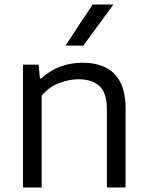

<svg xmlns="http://www.w3.org/2000/svg" viewBox="-20 -828 649 848"><path d="M81.5 0V-542.5H150.5L156.5 -481H162Q237 -551 345.5 -551Q401.5 -551 444 -531Q486.5 -511 510.5 -466.5Q534.5 -422 534.5 -348.5V0H452V-345.5Q452 -419 418.5 -448.5Q385 -478 327 -478Q287 -478 242.2 -461.5Q197.5 -445 164 -405.5V0ZM269 -626.5 389 -808H481L348 -626.5Z"/></svg>

Font: Encode Sans SemiExpanded SemiExpanded
Style: Regular
Weight: 400
Width: 6
Designer: Multiple Designers
Foundry: Impallari Type
Version: Version 3.000; ttfautohint (v1.8.3) -l 8 -r 50 -G 200 -x 14 